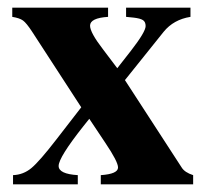

<svg xmlns="http://www.w3.org/2000/svg" viewBox="-20 -481 540 501"><path d="M484 -24V0H243V-24Q288 -27 288 -44Q288 -59 255 -108L213 -171L197 -151Q133 -70 133 -48Q133 -27 183 -24V0H14V-24Q41 -25 62 -42.5Q83 -60 127 -117L192 -201L64 -398Q49 -421 40 -427.5Q31 -434 12 -437V-461H262V-437Q215 -434 215 -414Q215 -396 249 -352L286 -303L322 -349Q360 -398 360 -413Q360 -424 353 -428.5Q346 -433 329 -435L309 -437V-461H477V-437Q433 -430 407 -398L306 -272L454 -44Q462 -31 484 -24Z"/></svg>

Font: STIX MathJax Alphabets
Style: Bold
Weight: 700
Designer: MicroPress Inc., with final additions and corrections provided by Coen Hoffman, Elsevier (retired)
Version: Version 1.1.1